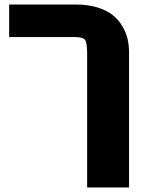

<svg xmlns="http://www.w3.org/2000/svg" viewBox="-20 -636 626 839"><path d="M543.9 -407.2V183.1H360.8V-402.8Q360.8 -447.8 352.1 -460.9Q343.3 -474.1 307.1 -474.1H20V-616.2H313Q364.7 -616.2 405.5 -603.5Q446.3 -590.8 471.9 -570.6Q497.6 -550.3 514.2 -522.2Q530.8 -494.1 537.4 -466.1Q543.9 -438 543.9 -407.2Z"/></svg>

Font: LT Superior Black
Style: Regular
Weight: 900
Designer: Daniel Lyons
Foundry: LyonsType
Version: Version 2.005